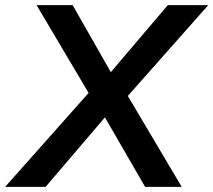

<svg xmlns="http://www.w3.org/2000/svg" viewBox="-65 -725 828 745"><path d="M-45 0 298 -386V-332L77 -705H217L377 -424H347L586 -705H743L410 -329V-388L640 0H498L328 -294H363L112 0Z"/></svg>

Font: Nunito Sans 12pt ExtraLight 12pt
Style: Bold Italic
Weight: 700
Italic angle: -9°
Version: Version 3.101;gftools[0.9.27]